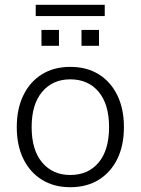

<svg xmlns="http://www.w3.org/2000/svg" viewBox="-20 -773 587 801"><path d="M273 8Q205 8 155 -23Q105 -54 77.5 -110Q50 -166 50 -243Q50 -319 77.5 -375.5Q105 -432 155 -463Q205 -494 273 -494Q342 -494 392 -463Q442 -432 469.5 -375.5Q497 -319 497 -243Q497 -166 469.5 -110Q442 -54 392 -23Q342 8 273 8ZM273 -43Q348 -43 391.5 -95Q435 -147 435 -243Q435 -338 391.5 -390Q348 -442 273 -442Q200 -442 156 -390Q112 -338 112 -243Q112 -147 156 -95Q200 -43 273 -43ZM129 -706V-753H417V-706ZM153 -582V-648H226V-582ZM320 -582V-648H393V-582Z"/></svg>

Font: Nunito Sans 12pt ExtraLight 12pt Light
Style: Regular
Weight: 300
Version: Version 3.101;gftools[0.9.27]